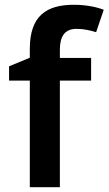

<svg xmlns="http://www.w3.org/2000/svg" viewBox="-20 -785 455 805"><path d="M362 -447V-542H231V-577C231 -633 252 -664 301 -664C333 -664 360 -657 383 -650L415 -744C387 -755 342 -765 290 -765C175 -765 105 -719 105 -580V-543L18 -507V-447H105V0H231V-447Z"/></svg>

Font: Noto Sans Gurmukhi SemiBold
Style: Regular
Weight: 600
Designer: Jelle Bosma - Monotype Design Team
Foundry: Monotype Imaging Inc.
Version: Version 2.004